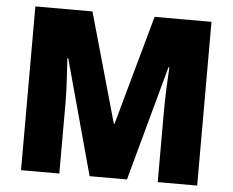

<svg xmlns="http://www.w3.org/2000/svg" viewBox="-51 -774 1010 834"><g transform="rotate(5 454.0 -357.0)"><path d="M369 0H532L669 -501H673C670 -453 666 -375 666 -313V0H838V-714H590L457 -236H454L319 -714H70V0H237V-310C237 -374 231 -452 228 -502H232Z"/></g></svg>

Font: Noto Sans Georgian SemiCondensed Black
Style: Regular
Weight: 900
Width: 4
Designer: Monotype Design Team, Akaki Razmadze
Foundry: Google LLC
Version: Version 2.005